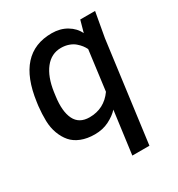

<svg xmlns="http://www.w3.org/2000/svg" viewBox="-176 -658 905 974"><g transform="rotate(-30 276.5 -171.0)"><path d="M314.9 200.2 348.1 -49.8Q325.2 -24.9 288.3 -6.3Q251.5 12.2 205.1 12.2Q160.2 12.2 125.7 -1.5Q91.3 -15.1 70.6 -39.3Q49.8 -63.5 37.4 -97.2Q24.9 -130.9 23.9 -170.9Q22.9 -210.9 27.8 -255.9L30.8 -277.8Q66.9 -542 270 -542Q319.8 -542 357.4 -519.5Q395 -497.1 412.1 -460.9L431.2 -529.8H518.1L492.2 -384.8L415 200.2ZM360.8 -147 391.1 -379.9Q384.8 -392.6 376 -404.1Q367.2 -415.5 353.3 -427.5Q339.4 -439.5 318.8 -446.8Q298.3 -454.1 273.9 -454.1Q217.3 -454.1 180.4 -407.2Q143.6 -360.4 131.8 -277.8L128.9 -255.9Q117.2 -171.9 140.6 -124Q164.1 -76.2 225.1 -76.2Q310.5 -76.2 360.8 -147Z"/></g></svg>

Font: Cooper Hewitt
Style: Medium Italic
Weight: 708
Designer: Village Type and Design LLC
Foundry: Cooper Hewitt Smithsonian Design Museum
Version: 1.000